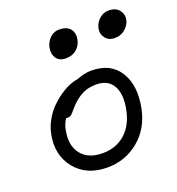

<svg xmlns="http://www.w3.org/2000/svg" viewBox="-120 -757 783 847"><g transform="rotate(-20 271.5 -333.5)"><path d="M466.8 -534.2Q439.9 -534.2 424.3 -554Q408.7 -573.7 414.1 -600.1Q419.4 -624 438.5 -641.1Q457.5 -658.2 481.9 -658.2Q514.6 -658.2 531 -638.4Q547.4 -618.7 542 -591.8Q538.6 -572.3 518.1 -553.2Q497.6 -534.2 466.8 -534.2ZM233.9 -523.9Q204.1 -523.9 190.2 -543.9Q176.3 -564 182.1 -595.2Q187.5 -619.1 205.6 -636.5Q223.6 -653.8 247.1 -653.8Q284.2 -653.8 299.8 -634.3Q315.4 -614.7 310.1 -585Q304.7 -558.6 285.2 -541.3Q265.6 -523.9 233.9 -523.9ZM243.2 -8.8Q144.5 -8.8 92.3 -73.7Q40 -138.7 58.1 -231Q64.9 -265.1 82.3 -295.7Q99.6 -326.2 121.3 -347.4Q143.1 -368.7 167.2 -385Q191.4 -401.4 212.4 -409.7Q233.4 -418 249 -419.9Q288.6 -435.1 318.8 -435.1Q410.2 -435.1 450.9 -369.9Q491.7 -304.7 471.2 -202.1Q453.6 -113.8 390.1 -61.3Q326.7 -8.8 243.2 -8.8ZM125 -228Q110.8 -159.7 143.3 -117.4Q175.8 -75.2 244.1 -75.2Q306.6 -75.2 349.4 -112.8Q392.1 -150.4 405.8 -217.8Q420.4 -287.6 397.7 -328.9Q375 -370.1 319.8 -370.1Q287.6 -370.1 264.2 -360.6Q240.7 -351.1 216.8 -331.1Q202.6 -318.8 189.7 -303.2Q176.8 -287.6 169.2 -281.2Q161.6 -274.9 149.9 -274.9Q146 -274.9 144 -275.9Q128.9 -251.5 125 -228Z"/></g></svg>

Font: Shantell Sans Irregular Bouncy
Style: Italic
Weight: 300
Italic angle: -11.31°
Designer: Stephen Nixon, Anya Danilova, Shantell Martin
Foundry: Arrow Type
Version: Version 1.006;[9816181b4]